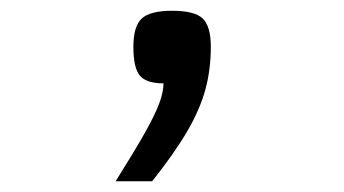

<svg xmlns="http://www.w3.org/2000/svg" viewBox="-20 -141 640 357"><path d="M195 196Q229 142 248.5 107.5Q268 73 276 51.5Q284 30 284 14Q252 14 240 -0.5Q228 -15 228 -54Q228 -92 243.5 -106.5Q259 -121 300 -121Q342 -121 357 -106.5Q372 -92 372 -54Q372 -12 362 25Q352 62 328.5 102.5Q305 143 263 196Z"/></svg>

Font: Victor Mono Thin
Style: Regular
Weight: 400
Monospace: yes
Version: Version 1.561;gftools[0.9.30]